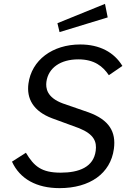

<svg xmlns="http://www.w3.org/2000/svg" viewBox="-20 -963 685 993"><path d="M523 -943 277 -843 288 -797 537 -873ZM288 10C445 10 552 -66 569 -193C581 -281 545 -343 438 -382L305 -428C221 -459 216 -508 220 -540C230 -613 294 -656 385 -656C468 -656 512 -620 543 -574L613 -622C570 -693 495 -733 395 -733C251 -733 143 -652 127 -530C117 -454 151 -388 250 -351L389 -300C468 -268 481 -229 475 -183C464 -99 389 -70 294 -70C194 -70 156 -103 114 -173L42 -127C83 -37 170 10 288 10Z"/></svg>

Font: United Sans
Style: Italic
Weight: 400
Italic angle: -8°
Designer: Pablo Impallari, Rodrigo Fuenzalida (Modified by Dan O. Williams)
Version: Version 1.000;PS 001.000;hotconv 1.0.88;makeotf.lib2.5.64775